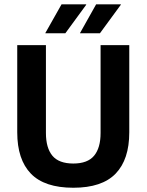

<svg xmlns="http://www.w3.org/2000/svg" viewBox="-20 -846 672 880"><path d="M316 14.5Q184 14.5 121.5 -50.2Q59 -115 59 -239.5V-639H190.5V-236.5Q190.5 -168 220.2 -132.2Q250 -96.5 316 -96.5Q381.5 -96.5 411.2 -132.2Q441 -168 441 -236.5V-639H572.5V-239.5Q572.5 -115 510 -50.2Q447.5 14.5 316 14.5ZM420.5 -826H534V-824.5L438 -693.5H347V-695ZM262 -826H375V-824L279.5 -693.5H188V-695Z"/></svg>

Font: Anek Latin SemiBold
Style: Regular
Weight: 600
Designer: Yesha Goshar
Foundry: Ek Type
Version: Version 1.003